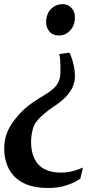

<svg xmlns="http://www.w3.org/2000/svg" viewBox="-22 -769 488 930"><path d="M315.5 -512.5Q321 -500.5 327 -482.5Q333 -464.5 337 -443Q341 -421.5 341 -399.5Q340.5 -367.5 326.8 -341.2Q313 -315 290.8 -293.8Q268.5 -272.5 241.5 -255Q211.5 -235 188 -214.8Q164.5 -194.5 148 -171Q142.5 -161.5 138.2 -147.8Q134 -134 131.5 -118Q129 -102 128.5 -85.5Q128 -34.5 144.8 -0.5Q161.5 33.5 193.8 50.2Q226 67 271 67Q306.5 67 336.2 58.2Q366 49.5 380 42.5L367 96.5Q360.5 101.5 339.8 112.5Q319 123.5 286.2 132.5Q253.5 141.5 210.5 141.5Q148 141.5 106.8 124.5Q65.5 107.5 41.8 79.5Q18 51.5 8 17.8Q-2 -16 -1.5 -49Q-1.5 -95 14.5 -131.8Q30.5 -168.5 55.5 -197Q74.5 -221.5 95.8 -240.5Q117 -259.5 141.5 -276Q166 -292.5 194 -309Q217.5 -323 234.2 -337.5Q251 -352 260.2 -370.2Q269.5 -388.5 270.5 -412.5Q271 -432 270.8 -450.2Q270.5 -468.5 269 -483.5Q267.5 -498.5 265 -507L309.5 -513.5ZM341 -683.5Q340.5 -646 317.8 -621.5Q295 -597 263.5 -597Q233.5 -597 217.2 -616.5Q201 -636 201.5 -662.5Q202 -702.5 225.5 -725.8Q249 -749 282.5 -749Q306 -749 323.8 -731Q341.5 -713 341 -683.5Z"/></svg>

Font: Merriweather 96pt
Style: Bold Italic
Weight: 700
Italic angle: -7.8°
Version: Version 2.101